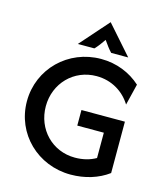

<svg xmlns="http://www.w3.org/2000/svg" viewBox="-124 -938 895 1043"><g transform="rotate(15 323.0 -416.0)"><path d="M226.4 -683.3H319.4C336.8 -701.4 350 -719.4 366.7 -743.8C384 -719.4 396.5 -701.4 413.9 -683.3H509.7L368.1 -843.8ZM371.5 12.5C450.7 12.5 525.7 -10.4 582.6 -52.8V-341.7H338.2V-254.2H487.5V-111.8C454.9 -93.1 415.3 -82.6 370.1 -82.6C242.4 -82.6 145.8 -182.6 145.8 -311.8C145.8 -441 243.1 -541 370.8 -541C456.9 -541 525.7 -496.5 564.6 -433.3L593.8 -552.8C535.4 -605.6 458.3 -637.5 370.8 -637.5C186.1 -637.5 39.6 -494.4 39.6 -311.8C39.6 -129.2 186.1 12.5 371.5 12.5Z"/></g></svg>

Font: Afacad Medium
Style: Regular
Weight: 500
Designer: Kristian Moeller
Foundry: Dicotype
Version: Version 1.000